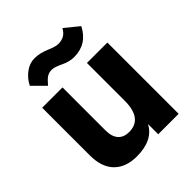

<svg xmlns="http://www.w3.org/2000/svg" viewBox="-232 -972 1155 1155"><g transform="rotate(-45 345.0 -394.5)"><path d="M66.4 -168V-573.2H239.3V-208Q239.3 -154.3 263.7 -127Q288.1 -99.6 333 -99.6Q447.3 -99.6 447.3 -252V-573.2H621.1V33.2H447.3V-53.7Q399.4 37.1 262.7 37.1Q169.9 37.1 118.2 -15.1Q66.4 -67.4 66.4 -168ZM107.4 -718.8Q127 -759.8 164.1 -788.1Q201.2 -816.4 244.6 -816.4Q288.1 -816.4 335.9 -795.9Q383.8 -775.4 407.2 -775.4Q465.8 -775.4 491.2 -826.2L580.1 -753.9Q528.3 -652.3 418 -652.3Q377.9 -652.3 335 -673.3Q292 -694.3 268.6 -694.3Q245.1 -694.3 228 -683.6Q210.9 -672.9 184.6 -641.6Z"/></g></svg>

Font: GenEi M Gothic v2 Heavy
Style: Regular
Weight: 800
Version: Version 2.0